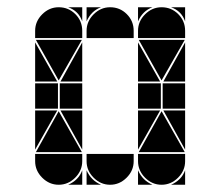

<svg xmlns="http://www.w3.org/2000/svg" viewBox="-20 -512 608 530"><path d="M284 -492Q311 -492 330 -473Q349 -454 349 -427V-407H219V-427Q219 -453 238.5 -472.5Q258 -492 284 -492ZM142 -492Q169 -492 188 -473Q207 -454 207 -427V-407H77V-427Q77 -453 96.5 -472.5Q116 -492 142 -492ZM426 -492Q453 -492 472 -473Q491 -454 491 -427V-407H361V-427Q361 -453 380.5 -472.5Q400 -492 426 -492ZM426 -2Q400 -2 380.5 -21.5Q361 -41 361 -67V-87H491V-67Q491 -41 471.5 -21.5Q452 -2 426 -2ZM142 -2Q116 -2 96.5 -21.5Q77 -41 77 -67V-87H207V-67Q207 -41 187.5 -21.5Q168 -2 142 -2ZM284 -2Q258 -2 238.5 -21.5Q219 -41 219 -67V-87H349V-67Q349 -41 329.5 -21.5Q310 -2 284 -2ZM363 -92 426 -205 490 -92ZM79 -92 142 -205 206 -92ZM206 -402 142 -290 79 -402ZM490 -402 426 -290 363 -402ZM424 -212H361V-282H424ZM140 -212H77V-282H140ZM491 -212H429V-282H491ZM207 -212H145V-282H207ZM77 -287V-395L138 -287ZM361 -287V-395L422 -287ZM361 -207H422L361 -99ZM77 -207H138L77 -99ZM207 -287H147L207 -395ZM491 -207V-99L431 -207ZM207 -207V-99L147 -207ZM491 -287H431L491 -395ZM219 -42Q231 -14 259 -2H219ZM361 -42Q373 -14 401 -2H361ZM361 -492H401Q387 -487 377 -477Q367 -467 361 -453ZM168 -2Q182 -8 192 -18Q202 -28 207 -42V-2ZM219 -492H259Q245 -487 235 -477Q225 -467 219 -453ZM452 -2Q466 -8 476 -18Q486 -28 491 -42V-2ZM491 -492V-453Q481 -482 452 -492ZM207 -492V-453Q197 -482 168 -492Z"/></svg>

Font: CAT DyFa
Style: Regular
Weight: 400
Designer: Peter Wiegel
Foundry: Peter Wiegel
Version: Version 1.001; ttfautohint (v1.3)